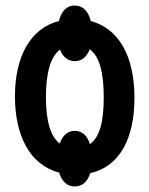

<svg xmlns="http://www.w3.org/2000/svg" viewBox="-20 -622 540 694"><path d="M250 52C279 52 297 33 306 4C414 -20 466 -124 466 -268C466 -424 406 -520 308 -546C300 -579 281 -602 250 -602C219 -602 201 -579 193 -546C87 -519 34 -413 34 -274C34 -133 87 -26 194 2C203 32 221 52 250 52ZM250 -401C277 -401 295 -418 304 -444C339 -419 355 -362 355 -270C355 -181 340 -126 305 -101C296 -130 279 -149 250 -149C223 -149 205 -130 196 -103C162 -129 146 -186 146 -271C146 -357 162 -416 197 -443C206 -418 224 -401 250 -401Z"/></svg>

Font: Noto Sans Mono ExtraCondensed SemiBold
Style: Regular
Weight: 600
Width: 2
Designer: Monotype Design Team
Foundry: Monotype Imaging Inc.
Version: Version 2.014